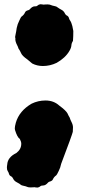

<svg xmlns="http://www.w3.org/2000/svg" viewBox="-20 -715 405 881"><path d="M167 -695.3C170.9 -695.3 174.8 -694.8 179.2 -693.8C181.2 -693.8 183.1 -693.8 185.5 -694.3C187.5 -694.8 191.9 -694.8 198.2 -694.8C201.7 -694.8 205.1 -694.3 208 -693.8C216.3 -690.4 224.6 -688 232.9 -686.5C236.8 -686 240.7 -684.1 244.1 -681.2C245.6 -679.7 247.1 -678.7 248.5 -678.2C250 -677.2 251.5 -676.3 252.9 -675.3C252.9 -675.3 260.7 -670.9 260.7 -670.9C268.6 -667 274.4 -661.1 277.8 -653.3C279.3 -649.9 281.7 -647 285.2 -644.5C291.5 -642.1 295.4 -637.2 296.9 -630.4C297.9 -627 299.3 -624 301.8 -620.6C305.7 -615.2 309.1 -606.4 312 -595.2C314.5 -584 315.9 -576.2 316.4 -572.8C316.4 -556.2 315.9 -541.5 314.9 -528.8C314.9 -528.8 314.9 -527.3 314.9 -527.3C310.5 -521 308.1 -514.2 307.6 -506.8C307.1 -499.5 304.2 -490.7 298.3 -481C286.1 -460 266.6 -441.9 240.2 -426.8C220.2 -417 198.7 -412.1 176.8 -412.1C159.2 -412.1 143.1 -416 128.4 -423.3C126 -424.8 123.5 -426.8 121.1 -429.2C121.1 -429.2 106 -441.9 106 -441.9C89.8 -453.1 80.1 -462.9 76.7 -471.2C75.7 -473.1 74.7 -475.1 73.7 -477.5C72.3 -479.5 71.3 -481.4 70.3 -483.9C68.8 -485.8 67.9 -487.8 66.9 -489.3C65.4 -490.7 64.9 -492.2 64.9 -492.2C63.5 -497.6 61 -503.4 58.1 -508.8C52.7 -519 50.3 -528.3 50.3 -535.6C50.3 -535.6 50.8 -542.5 50.8 -542.5C50.8 -542.5 48.8 -542.5 48.8 -542.5C48.8 -542.5 51.3 -556.2 51.3 -556.2C53.7 -566.4 55.2 -576.2 56.6 -586.4C59.1 -598.6 63 -609.9 68.4 -620.1C70.3 -624.5 72.3 -628.4 74.2 -632.3C76.2 -636.2 78.1 -638.7 79.6 -639.6C86.9 -644.5 91.8 -650.9 95.2 -658.7C96.7 -661.6 98.6 -663.6 101.1 -665C103.5 -666.5 107.4 -667.5 111.8 -668.9C114.3 -669.9 115.7 -671.4 117.2 -672.9C124.5 -681.6 132.3 -686 140.1 -686C140.1 -686 143.6 -686 143.6 -686C147 -686 149.4 -687 150.9 -688.5C155.3 -692.4 159.7 -694.8 164.1 -695.3C164.1 -695.3 167 -695.3 167 -695.3ZM150.4 145.5C146.5 145.5 142.6 145 138.2 144C136.2 144 134.3 144 132.3 144.5C129.9 145 125.5 145 119.1 145C115.7 145 112.3 144.5 109.4 144C101.1 140.6 92.8 138.2 84.5 136.7C80.6 136.2 76.7 134.3 73.2 131.3C71.8 129.9 70.3 128.9 68.8 127.9C67.4 127.4 65.9 126.5 64.5 125.5C64.5 125.5 56.6 121.1 56.6 121.1C48.8 117.2 43 111.3 39.6 103.5C38.1 100.1 35.6 97.2 32.2 94.7C25.9 92.3 22 87.4 20.5 80.6C19.5 77.1 18.1 73.7 15.6 70.3C13.2 66.9 11.7 62 11.7 54.7C11.7 50.3 12.2 44.9 13.2 39.6C14.6 17.6 28.3 0 54.7 -12.7C69.8 -23.9 77.6 -38.1 77.6 -55.7C77.6 -62 75.2 -69.3 70.8 -77.6C63 -82.5 55.7 -96.2 48.8 -118.7C48.3 -120.6 47.9 -123 47.9 -126C47.9 -131.3 49.3 -140.1 52.7 -152.3C63.5 -188.5 87.4 -217.3 125 -239.3C145 -249 166.5 -253.9 188.5 -253.9C213.9 -253.9 234.9 -246.1 252 -230.5C272.9 -215.3 285.2 -203.1 289.6 -194.8C293.5 -186 296.9 -179.7 299.8 -175.3C301.8 -168.9 304.2 -162.6 307.1 -157.2C312.5 -147 314.9 -138.2 314.9 -130.9C314.9 -130.9 314 -109.9 314 -109.9C311.5 -99.6 293.9 -50.8 260.7 36.6C258.3 48.8 254.4 60.1 249 70.3C243.7 82 239.7 88.4 237.8 89.8C230.5 94.7 225.6 101.1 222.2 108.9C220.2 113.3 214.8 116.7 205.6 119.1C203.1 120.1 201.7 121.6 200.2 123C192.9 131.8 185.1 136.2 177.2 136.2C171.9 136.2 168 137.2 166.5 138.7C162.1 142.6 157.7 145 153.3 145.5C153.3 145.5 150.4 145.5 150.4 145.5Z"/></svg>

Font: Kaph
Style: Regular
Weight: 400
Designer: GGBotNet
Foundry: f0n7.com